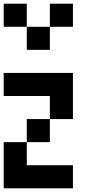

<svg xmlns="http://www.w3.org/2000/svg" viewBox="-20 -1020 540 1040"><path d="M0 -250H125V-125H375V0H0ZM0 -500V-625H375V-375H250V-500ZM0 -875V-1000H125V-875ZM125 -250V-375H250V-250ZM125 -875H250V-750H125ZM250 -875V-1000H375V-875Z"/></svg>

Font: GalmuriMono7 Regular
Style: Regular
Weight: 400
Designer: Lee Minseo (quiple)
Version: Version 2.399;hotconv 1.1.1;makeotfexe 2.6.0 DEVELOPMENT